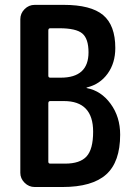

<svg xmlns="http://www.w3.org/2000/svg" viewBox="-20 -750 540 770"><path d="M173.8 -335.9V-101.6Q173.8 -93.8 181.6 -93.8H241.2Q300.8 -93.8 327.1 -122.6Q353.5 -151.4 353.5 -221.7Q353.5 -344.7 236.3 -344.7H181.6Q173.8 -344.7 173.8 -335.9ZM173.8 -627.9V-446.3Q173.8 -438.5 181.6 -438.5H223.6Q335 -438.5 335 -540Q335 -594.7 310.1 -615.7Q285.2 -636.7 217.8 -636.7H181.6Q173.8 -636.7 173.8 -627.9ZM119.1 0Q95.7 0 78.6 -17.1Q61.5 -34.2 61.5 -56.6V-672.9Q61.5 -696.3 78.6 -713.4Q95.7 -730.5 119.1 -730.5H235.4Q344.7 -730.5 393.6 -689.5Q442.4 -648.4 442.4 -557.6Q442.4 -497.1 411.6 -454.6Q380.9 -412.1 329.1 -399.4Q327.1 -399.4 327.1 -398.4Q327.1 -396.5 329.1 -396.5Q385.7 -385.7 423.8 -333.5Q461.9 -281.2 461.9 -210Q461.9 -100.6 405.8 -50.3Q349.6 0 230.5 0H173.8Z"/></svg>

Font: Rounded Mgen+ 2m medium
Style: Regular
Weight: 500
Designer: [Source Han Sans]
Ryoko NISHIZUKA  (kana & ideographs); Paul D. Hunt (Latin, Greek & Cyrillic); Wenlong ZHANG  (bopomofo
Version: Version 1.059.20150602